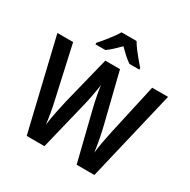

<svg xmlns="http://www.w3.org/2000/svg" viewBox="-202 -1125 1296 1312"><g transform="rotate(30 446.0 -468.5)"><path d="M882 -714 713 0H573L474 -399Q469 -420 463 -448.5Q457 -477 452 -505.5Q447 -534 445 -556Q443 -538 438 -510Q433 -482 427.5 -452Q422 -422 416 -398L319 0H179L9 -714H133L222 -314Q232 -272 241 -221Q250 -170 254 -132Q260 -180 271.5 -237Q283 -294 293 -336L387 -714H503L597 -335Q608 -293 619 -235.5Q630 -178 636 -132Q640 -172 649.5 -222.5Q659 -273 668 -314L757 -714ZM505 -937Q518 -914 538 -887.5Q558 -861 579.5 -835Q601 -809 619 -789V-777H541Q517 -793 493.5 -814.5Q470 -836 445 -861Q420 -836 397 -814.5Q374 -793 351 -777H273V-789Q291 -809 312.5 -835Q334 -861 354 -888Q374 -915 386 -937Z"/></g></svg>

Font: Noto Sans Lao SemiCondensed SemiBold
Style: Regular
Weight: 600
Width: 4
Designer: Monotype Design Team
Foundry: Monotype Imaging Inc.
Version: Version 2.003; ttfautohint (v1.8.4.7-5d5b)